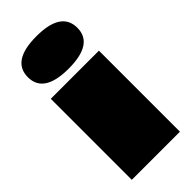

<svg xmlns="http://www.w3.org/2000/svg" viewBox="-227 -753 801 801"><g transform="rotate(-45 174.0 -352.5)"><path d="M28 -609Q28 -705 174 -705Q320 -705 320 -609Q320 -514 174 -514Q28 -514 28 -609ZM32 -478H316V0H32Z"/></g></svg>

Font: Notable
Style: Regular
Weight: 400
Designer: Multiple Designers
Foundry: Google, Inc.
Version: Version 1.100